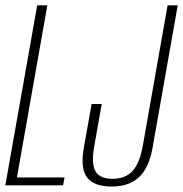

<svg xmlns="http://www.w3.org/2000/svg" viewBox="-42 -695 686 720"><path d="M-22 0H194.5L200 -29.5H21.5L135.5 -675H97.5ZM377 4.5Q441.5 4.5 479.2 -30.5Q517 -65.5 530.5 -143L624.5 -675H586.5L493.5 -148.5Q482 -83 455 -53.8Q428 -24.5 380 -24.5Q332.5 -24.5 316.2 -52.5Q300 -80.5 311 -144.5L339.5 -305H301.5L272 -139Q259 -63 284.8 -29.2Q310.5 4.5 377 4.5Z"/></svg>

Font: Anybody Condensed ExtraLight
Style: Italic
Weight: 250
Width: 3
Italic angle: -10°
Version: Version 1.113;gftools[0.9.25]